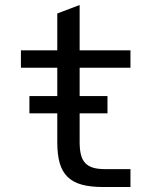

<svg xmlns="http://www.w3.org/2000/svg" viewBox="-20 -749 642 771"><path d="M394 2Q343.3 2 308.3 -7.6Q273.4 -17.1 251.5 -38.6Q229.5 -60.1 219.7 -94.2Q210 -128.4 210 -178.2V-293.9H98.1V-363.3H210V-477.1H64V-546.9H210V-694.8L299.8 -729V-546.9H503.9V-477.1H299.8V-363.3H411.6V-293.9H299.8V-178.2Q299.8 -147.9 305.2 -127.2Q310.5 -106.4 322.8 -93.8Q335 -81.1 354.5 -75.4Q374 -69.8 402.8 -69.8H503.9V2H394Z"/></svg>

Font: Hack
Style: Regular
Weight: 400
Monospace: yes
Designer: Christopher Simpkins
Foundry: Christopher Simpkins
Version: Version 2.019; ttfautohint (v1.4.1) -l 4 -r 80 -G 350 -x 0 -